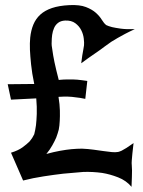

<svg xmlns="http://www.w3.org/2000/svg" viewBox="-20 -680 551 742"><path d="M501 -567.4Q479.5 -557.6 462.9 -548.8Q446.3 -540 434.6 -533.2Q420.9 -525.4 410.2 -518.6Q399.4 -510.7 382.8 -499Q369.1 -488.3 346.7 -473.1Q324.2 -458 293.9 -435.5Q295.9 -452.1 297.9 -465.3Q299.8 -478.5 301.8 -487.3L304.7 -504.9Q305.7 -514.6 303.7 -531.2Q301.8 -547.9 293.9 -563.5Q286.1 -579.1 271 -590.3Q255.9 -601.6 231.4 -600.6Q214.8 -599.6 204.6 -591.8Q194.3 -584 189 -571.8Q183.6 -559.6 181.6 -545.4Q179.7 -531.2 179.7 -517.6Q178.7 -504.9 182.6 -485.4Q184.6 -468.8 190.4 -440.4Q196.3 -412.1 207 -371.1Q216.8 -372.1 226.1 -372.6Q235.4 -373 243.2 -373H260.7Q268.6 -373 278.3 -372.1Q286.1 -371.1 296.4 -370.1Q306.6 -369.1 317.4 -367.2L309.6 -297.9Q287.1 -302.7 273.4 -303.7Q264.6 -304.7 257.8 -305.7Q251 -306.6 242.2 -306.6Q234.4 -306.6 225.6 -306.6Q216.8 -306.6 206.1 -305.7Q210.9 -276.4 211.4 -252.9Q211.9 -229.5 210.9 -212.9Q210 -193.4 207 -178.7Q203.1 -164.1 197.3 -148.4Q191.4 -134.8 182.1 -118.2Q172.9 -101.6 159.2 -85Q187.5 -92.8 211.9 -97.2Q236.3 -101.6 255.9 -103.5Q278.3 -105.5 296.9 -105.5Q320.3 -104.5 341.3 -101.6Q362.3 -98.6 379.9 -96.2Q397.5 -93.8 411.6 -92.3Q425.8 -90.8 436.5 -92.8Q441.4 -93.8 450.2 -97.7Q458 -101.6 468.8 -108.4Q479.5 -115.2 496.1 -127Q493.2 -103.5 491.7 -87.4Q490.2 -71.3 489.3 -60.5Q488.3 -48.8 489.3 -41Q490.2 -33.2 490.2 -21.5Q490.2 -10.7 489.7 4.4Q489.3 19.5 488.3 42Q467.8 17.6 436.5 5.4Q405.3 -6.8 375 -11.7Q339.8 -16.6 302.7 -15.6Q264.6 -12.7 224.6 -8.8Q190.4 -4.9 148.9 1.5Q107.4 7.8 69.3 17.6L22.5 -89.8Q50.8 -98.6 67.4 -110.8Q84 -123 94.7 -133.8Q105.5 -146.5 112.3 -161.1Q116.2 -175.8 119.1 -196.3Q121.1 -213.9 122.1 -239.7Q123 -265.6 120.1 -299.8L22.5 -294.9L9.8 -354.5L112.3 -355.5Q103.5 -397.5 100.1 -431.2Q96.7 -464.8 95.7 -487.3Q94.7 -513.7 96.7 -534.2Q99.6 -562.5 108.9 -585Q118.2 -607.4 135.7 -623.5Q153.3 -639.6 180.7 -648.9Q208 -658.2 248 -660.2Q288.1 -662.1 312 -652.8Q335.9 -643.6 350.6 -630.4Q365.2 -617.2 373.5 -603.5Q381.8 -589.8 390.6 -583Q398.4 -579.1 413.1 -575.2Q425.8 -572.3 446.8 -569.3Q467.8 -566.4 501 -567.4Z"/></svg>

Font: Irish Growler
Style: Regular
Weight: 400
Designer: Squid
Foundry: Font Diner, Inc DBA Sideshow
Version: Version 1.000